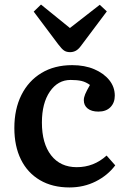

<svg xmlns="http://www.w3.org/2000/svg" viewBox="-20 -809 553 843"><path d="M285 14Q210 14 155.5 -18Q101 -50 72 -108.5Q43 -167 43 -247Q43 -330 74 -392Q105 -454 162 -488.5Q219 -523 297 -523Q352 -523 394 -505Q436 -487 460 -457Q484 -427 484 -389Q484 -358 465 -338.5Q446 -319 412 -319Q382 -319 365 -332.5Q348 -346 348 -369Q348 -381 354 -395.5Q360 -410 375 -436Q357 -449 338 -453.5Q319 -458 290 -458Q234 -458 199 -407Q164 -356 164 -271Q164 -179 204.5 -127Q245 -75 317 -75Q392 -75 448 -126L486 -83Q453 -39 400.5 -12.5Q348 14 285 14ZM288 -580Q272 -580 261.5 -587Q251 -594 236 -614L128 -758L160 -789L287 -686L418 -788L449 -759L335 -607Q324 -592 312.5 -586Q301 -580 288 -580Z"/></svg>

Font: Literata 12pt Medium
Style: Regular
Weight: 500
Designer: Latin by Veronika Burian and Jose Scaglione. Greek by Irene Vlachou. Cyrillic by Vera Evstafieva.
Foundry: TypeTogether
Version: Version 3.002